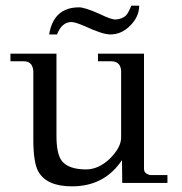

<svg xmlns="http://www.w3.org/2000/svg" viewBox="-20 -647 643 680"><path d="M573 -27V1H413L412 -80Q350 13 235 13Q144 13 115 -41Q98 -72 98 -155V-396Q95 -430 64 -430H17V-457H180V-165Q180 -102 199 -77Q223 -47 285 -47Q329 -47 369 -85Q409 -125 409 -160V-396Q407 -430 373 -430H327V-457H490V-49Q490 -38 498.5 -32.5Q507 -27 515 -27ZM445 -627H473Q473 -588 441 -556Q410 -525 371 -525Q343 -525 281 -554Q246 -569 233 -569Q199 -569 182 -525H154Q170 -621 260 -621Q280 -621 332 -598Q377 -576 391 -578Q414 -580 427 -593Q435 -602 445 -627Z"/></svg>

Font: GFS Didot
Style: Regular
Weight: 400
Designer: Takis Katsoulidis and George D. Matthiopoulos
Foundry: Takis Katsoulidis and George D. Matthiopoulos
Version: Version 1.0